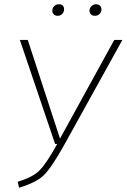

<svg xmlns="http://www.w3.org/2000/svg" viewBox="-20 -869 593 899"><path d="M250 -795Q239 -795 232 -801.5Q225 -808 225 -819Q225 -831 233.5 -840Q242 -849 255 -849Q280 -849 280 -825Q280 -813 271.5 -804Q263 -795 250 -795ZM424 -795Q413 -795 406 -801.5Q399 -808 399 -819Q399 -831 408 -840Q417 -849 430 -849Q441 -849 448 -842.5Q455 -836 455 -825Q455 -813 446.5 -804Q438 -795 424 -795ZM553 -682 281 -191Q220 -82 184.5 -48Q149 -14 69 10L63 -18Q130 -38 162.5 -68.5Q195 -99 248 -195H238L73 -682H110L261 -220L515 -682Z"/></svg>

Font: Fira Sans UltraLight
Style: Italic
Weight: 200
Italic angle: -8°
Designer: Carrois Corporate & Edenspiekermann AG
Foundry: Carrois Corporate GbR & Edenspiekermann AG
Version: Version 4.203;PS 004.203;hotconv 1.0.88;makeotf.lib2.5.64775